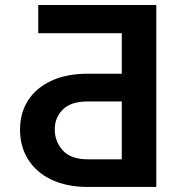

<svg xmlns="http://www.w3.org/2000/svg" viewBox="-20 -740 697 760"><path d="M598.7 0H327.4Q244 0 183.8 -28.8Q123.6 -57.5 91.4 -108.7Q59.3 -159.8 59.3 -226.6Q59.3 -293.3 91.4 -343Q123.6 -392.8 183.8 -420.5Q244 -448.2 327.4 -448.2H462V-608.7H131.4V-720.2H598.7ZM462 -109.4V-338.4H327.4Q260.3 -338.4 228.5 -306.3Q196.7 -274.1 196.7 -228Q196.7 -180 228.5 -144.7Q260.3 -109.4 327.4 -109.4Z"/></svg>

Font: Linik Sans SemiBold
Style: Regular
Weight: 600
Designer: Rasmus Andersson (font), Cristiano Sobral (main changes)
Foundry: rsms
Version: Version 3.018;June 1, 2022;FontCreator 14.0.0.2814 64-bit; t